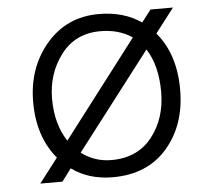

<svg xmlns="http://www.w3.org/2000/svg" viewBox="-43 -559 650 613"><g transform="rotate(-5 281.5 -252.5)"><path d="M295 -46Q379 -46 425.5 -105Q472 -164 472 -249Q472 -334 437 -388L199 -78Q242 -46 295 -46ZM160 -120 397 -430Q355 -459 295 -459Q215 -459 169 -398.5Q123 -338 123 -257Q123 -176 160 -120ZM473 -436Q533 -365 533 -251.5Q533 -138 469.5 -64.5Q406 9 295 9Q218 9 163 -31L133 9H62L122 -69Q62 -141 62 -251.5Q62 -362 127 -438Q192 -514 295 -514Q375 -514 431 -475L461 -514H533Z"/></g></svg>

Font: Hind Jalandhar Light
Style: Regular
Weight: 300
Designer: Namrata Goyal
Foundry: Indian Type Foundry
Version: Version 0.702;PS 1.0;hotconv 1.0.81;makeotf.lib2.5.63406